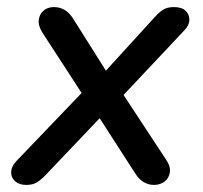

<svg xmlns="http://www.w3.org/2000/svg" viewBox="-20 -515 574 542"><path d="M54 7Q34 7 22.5 -3.5Q11 -14 11.5 -29.5Q12 -45 26 -60L229 -272L227 -227L99 -424Q87 -444 89.5 -460Q92 -476 103.5 -485.5Q115 -495 132 -495Q149 -495 162.5 -487Q176 -479 186 -463L290 -298H263L418 -468Q431 -482 442 -488.5Q453 -495 471 -495Q493 -495 504 -484.5Q515 -474 514.5 -458.5Q514 -443 500 -429L312 -229L311 -274L449 -64Q462 -45 459.5 -28.5Q457 -12 444.5 -2.5Q432 7 415 7Q399 7 385.5 -1Q372 -9 362 -25L248 -202L280 -201L108 -20Q94 -6 83 0.5Q72 7 54 7Z"/></svg>

Font: Nunito ExtraLight SemiBold
Style: Italic
Weight: 600
Italic angle: -9°
Version: Version 3.602